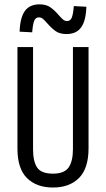

<svg xmlns="http://www.w3.org/2000/svg" viewBox="-20 -837 478 865"><path d="M128.9 -625V-165Q128.9 -109.4 147.5 -82Q166 -54.7 218.8 -54.7Q269.5 -54.7 289.1 -82.5Q308.6 -110.4 308.6 -165V-625H378.9V-168.9Q378.9 -78.1 335.9 -35.2Q293 7.8 218.8 7.8Q144.5 7.8 101.6 -34.7Q58.6 -77.1 58.6 -168V-625ZM193.4 -731.4Q180.7 -746.1 172.9 -752.4Q165 -758.8 155.3 -758.8Q140.6 -758.8 134.3 -743.7Q127.9 -728.5 125 -691.4L68.4 -694.3Q70.3 -756.8 91.8 -787.1Q113.3 -817.4 158.2 -817.4Q187.5 -817.4 206.1 -804.7Q224.6 -792 244.1 -769.5Q256.8 -754.9 264.6 -748.5Q272.5 -742.2 282.2 -742.2Q296.9 -742.2 303.2 -757.3Q309.6 -772.5 312.5 -809.6L369.1 -806.6Q367.2 -744.1 345.7 -713.9Q324.2 -683.6 279.3 -683.6Q250 -683.6 231.4 -696.3Q212.9 -709 193.4 -731.4Z"/></svg>

Font: Sudo Var
Style: Regular
Weight: 400
Monospace: yes
Designer: Jens Kutilek
Foundry: Jens Kutilek
Version: Version 0.065;FEAKit 1.0